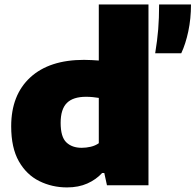

<svg xmlns="http://www.w3.org/2000/svg" viewBox="-20 -828 874 858"><path d="M279.5 9.5Q212.5 9.5 155.5 -18.8Q98.5 -47 64.2 -107.2Q30 -167.5 30 -263.5Q30 -403.5 115.2 -482Q200.5 -560.5 355.5 -560.5Q373 -560.5 389.8 -559.5Q406.5 -558.5 421.5 -557.5V-808H643.5V0H458L446 -55H436.5Q409.5 -25.5 370.2 -8Q331 9.5 279.5 9.5ZM345 -167.5Q365 -167.5 385.5 -172.2Q406 -177 421.5 -188V-390.5Q409.5 -392.5 394.8 -394Q380 -395.5 364.5 -395.5Q306.5 -395.5 278.8 -367.8Q251 -340 251 -279Q251 -216 276.5 -191.8Q302 -167.5 345 -167.5ZM673.5 -590Q683 -648 687 -697.2Q691 -746.5 691 -808H833.5Q833.5 -744.5 821.5 -688Q809.5 -631.5 790 -590Z"/></svg>

Font: Encode Sans Semi Expanded Black
Style: Regular
Weight: 900
Width: 6
Designer: Multiple Designers
Foundry: Impallari Type
Version: Version 3.000; ttfautohint (v1.8.3) -l 8 -r 50 -G 200 -x 14 